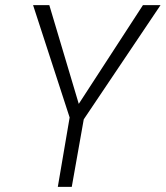

<svg xmlns="http://www.w3.org/2000/svg" viewBox="-20 -731 648 751"><path d="M288.1 -324.7 539.1 -710.9H607.9L307.6 -264.2L260.7 0H206.1L252.4 -271.5L109.4 -710.9H172.9Z"/></svg>

Font: Roboto Mono Light
Style: Italic
Weight: 300
Designer: Google
Version: Version 2.000985; 2015; ttfautohint (v1.3)